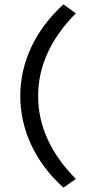

<svg xmlns="http://www.w3.org/2000/svg" viewBox="-20 -748 396 881"><path d="M271 -728 328 -687Q155 -512 155 -307Q155 -102 328 73L271 113Q173 24 123 -84Q73 -192 73 -307.5Q73 -423 123 -530.5Q173 -638 271 -728Z"/></svg>

Font: Karmilla
Style: Regular
Weight: 400
Designer: Jonathan Pinhorn
Version: Version 1.000